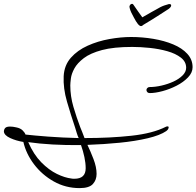

<svg xmlns="http://www.w3.org/2000/svg" viewBox="-89 -835 1009 986"><path d="M320 131Q248 131 187.5 97Q127 63 86 9Q45 -45 31 -106Q-6 -112 -36.5 -126Q-67 -140 -69 -159Q-69 -170 -62.5 -177.5Q-56 -185 -37 -185Q-23 -185 -6 -181Q15 -177 26.5 -166Q38 -155 42 -144Q86 -139 158 -133.5Q230 -128 315 -126Q309 -139 305 -152.5Q301 -166 297 -179Q275 -244 255 -313Q235 -382 238 -444Q241 -500 275 -538.5Q309 -577 361.5 -600.5Q414 -624 473 -634.5Q532 -645 584 -645Q642 -645 698.5 -635.5Q755 -626 800.5 -607Q846 -588 873 -558.5Q900 -529 900 -490Q900 -462 876.5 -437.5Q853 -413 818 -395Q783 -377 745.5 -367Q708 -357 680 -357Q672 -357 667.5 -362Q663 -367 663 -373Q663 -378 667.5 -383Q672 -388 680 -388Q708 -388 740.5 -395.5Q773 -403 801.5 -416Q830 -429 848.5 -447.5Q867 -466 867 -487Q867 -518 840 -539Q813 -560 770.5 -572Q728 -584 680 -589Q632 -594 590 -594Q495 -594 435 -578Q375 -562 341.5 -536.5Q308 -511 293 -483.5Q278 -456 275 -432Q272 -408 272 -396Q272 -341 288 -286.5Q304 -232 323 -182Q327 -172 333 -157.5Q339 -143 345 -126Q477 -126 586.5 -138Q696 -150 763 -184Q767 -186 771 -186Q780 -186 776 -176Q775 -172 772 -168.5Q769 -165 765 -162Q733 -140 669.5 -125Q606 -110 525.5 -102Q445 -94 360 -91Q375 -60 391 -18.5Q407 23 407 58Q407 89 388 110Q369 131 320 131ZM279 82Q283 83 286.5 83Q290 83 293 83Q351 83 351 29Q351 3 344.5 -28Q338 -59 327 -90Q251 -89 181 -93Q111 -97 56 -105Q84 -41 123 -1.5Q162 38 203 58Q244 78 279 82ZM648 -708Q641 -701 635 -701Q621 -701 598 -746Q591 -758 585.5 -770Q580 -782 578 -790Q576 -796 576 -802V-804Q579 -812 585.5 -814.5Q592 -817 596 -811Q605 -798 620 -776.5Q635 -755 642 -746Q647 -749 654 -753Q661 -757 670 -762Q678 -767 688 -772.5Q698 -778 709 -784Q737 -801 755 -807Q773 -813 778 -814H781Q790 -814 790 -807Q790 -799 777 -789Q757 -776 719.5 -752Q682 -728 648 -708Z"/></svg>

Font: WindSong Medium
Style: Regular
Weight: 500
Designer: Robert E. Leuschke
Foundry: Robert E. Leuschke
Version: Version 1.010; ttfautohint (v1.8.3)